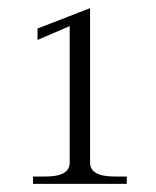

<svg xmlns="http://www.w3.org/2000/svg" viewBox="-20 -732 382 471"><path d="M61 -299H92Q151 -299 151 -333V-668L72 -634V-662L201 -712V-333Q201 -299 261 -299H291V-281H61Z"/></svg>

Font: Taviraj ExtraLight
Style: Regular
Weight: 200
Designer: Katatrad Team
Foundry: CadsonDemak
Version: Version 1.030